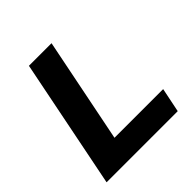

<svg xmlns="http://www.w3.org/2000/svg" viewBox="-187 -839 979 979"><g transform="rotate(-45 302.0 -350.0)"><path d="M29 0 169 -700H332L218 -132H569L542 0Z"/></g></svg>

Font: Montserrat
Style: Bold Italic
Weight: 700
Italic angle: -11.3°
Designer: Julieta Ulanovsky
Foundry: Julieta Ulanovsky
Version: Version 9.000; ttfautohint (v1.8.4.7-5d5b)